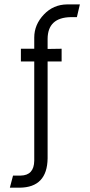

<svg xmlns="http://www.w3.org/2000/svg" viewBox="-20 -700 413 884"><path d="M25.4 164.1 40 108.4H75.2Q136.7 107.4 137.7 40V-417H76.2V-475.6H137.7V-527.3Q137.7 -586.9 182.6 -633.8Q225.6 -678.7 288.1 -679.7H347.7L334 -621.1H305.7Q200.2 -619.1 199.2 -521.5V-474.6L263.7 -475.6V-417H199.2V29.3Q197.3 163.1 70.3 164.1Z"/></svg>

Font: Post No Bills Colombo Medium
Style: Regular
Weight: 500
Designer: Kosala Senevirathne, Siva Puranthara, Lasantha Premarathna, Tharique Azeez
Foundry: Mooniak
Version: Version 1.220 ; ttfautohint (v1.6)